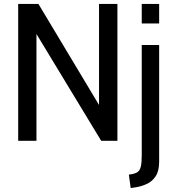

<svg xmlns="http://www.w3.org/2000/svg" viewBox="-20 -720 894 982"><path d="M73 0V-700H176.5L486.5 -183V-700H580.5V0H497.5L166.5 -546V0ZM648.5 242 639 173Q666.5 170 680.8 161.8Q695 153.5 700 133Q705 112.5 705 73V-490H794V107Q794 154 776.5 180.8Q759 207.5 732.5 220Q706 232.5 679 237ZM705 -600V-700H794V-600Z"/></svg>

Font: Cabin
Style: Regular
Weight: 400
Width: 4
Designer: Pablo Impallari
Foundry: Pablo Impallari. http://www.impallari.com Igino Marini. http://www.ikern.com
Version: Version 3.001